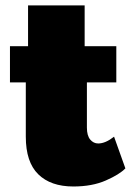

<svg xmlns="http://www.w3.org/2000/svg" viewBox="-20 -670 482 707"><path d="M16.7 -366.7V-500H83.3V-650H291.7V-500H408.3V-366.7H300V-200Q300 -170.8 312.1 -156.2Q324.2 -141.7 341.7 -141.7Q368.3 -141.7 400 -166.7L441.7 -50Q420 -27.5 369.6 -5.4Q319.2 16.7 250 16.7Q166.7 16.7 120.8 -28.3Q75 -73.3 75 -166.7V-366.7Z"/></svg>

Font: BoonTook
Style: Regular
Weight: 400
Designer: Sungsit Sawaiwan
Foundry: FontUni
Version: Version 3.0